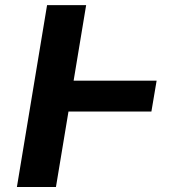

<svg xmlns="http://www.w3.org/2000/svg" viewBox="-20 -748 714 768"><path d="M606.5 -425.4H274.5L324.6 -727.6H168.3L47.6 0H203.8L253.9 -301.8H585.6Z"/></svg>

Font: Magic Ui Pro
Style: Bold Italic
Weight: 700
Italic angle: -9.39999°
Designer: Stefan Endress, Andreas Faust
Version: Version 1.000;FEAKit 1.0